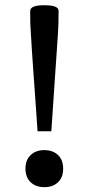

<svg xmlns="http://www.w3.org/2000/svg" viewBox="-20 -728 348 754"><path d="M210 -684 209.5 -636Q209.5 -628 207.8 -600Q206 -572 203.2 -531Q200.5 -490 197.2 -443.5Q194 -397 191 -351.8Q188 -306.5 185.5 -270Q183 -233.5 181.5 -212.5H127.5Q126 -233.5 123.5 -270Q121 -306.5 117.8 -351.8Q114.5 -397 111.2 -443.5Q108 -490 105.2 -531Q102.5 -572 101 -600Q99.5 -628 99 -636L98.5 -684Q98.5 -691.5 104 -696.8Q109.5 -702 121.8 -704.8Q134 -707.5 154.5 -707.5Q175 -707.5 187.2 -704.8Q199.5 -702 205 -696.8Q210.5 -691.5 210 -684ZM154 -138.5Q187.5 -138.5 207.8 -119.2Q228 -100 228 -65.5Q228 -31.5 207.8 -12.2Q187.5 7 154 7Q121 7 100.5 -12.2Q80 -31.5 80 -65.5Q80 -100 100.5 -119.2Q121 -138.5 154 -138.5Z"/></svg>

Font: Newsreader 9pt
Style: Regular
Weight: 400
Designer: Hugues Gentile
Foundry: Production Type
Version: Version 1.003